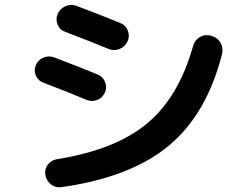

<svg xmlns="http://www.w3.org/2000/svg" viewBox="-20 -764 1040 800"><path d="M859.4 -615.2Q885.7 -608.4 898.4 -586.4Q911.1 -564.5 905.3 -539.1Q841.8 -289.1 683.6 -157.2Q525.4 -25.4 237.3 15.6Q211.9 19.5 192.9 4.9Q173.8 -9.8 168.9 -35.2Q165 -59.6 179.2 -78.1Q193.4 -96.7 216.8 -100.6Q460.9 -139.6 592.8 -249.5Q724.6 -359.4 784.2 -571.3Q791 -596.7 812.5 -609.4Q834 -622.1 859.4 -615.2ZM162.1 -418.9Q139.6 -426.8 129.9 -448.2Q120.1 -469.7 128.9 -491.7Q137.7 -513.7 159.7 -523.4Q181.6 -533.2 204.1 -525.4Q302.7 -488.3 385.7 -454.1Q408.2 -445.3 417.5 -422.9Q426.8 -400.4 417 -378.4Q407.2 -356.4 385.3 -347.7Q363.3 -338.9 340.8 -347.7Q257.8 -382.8 162.1 -418.9ZM433.6 -559.6Q368.2 -586.9 252.9 -630.9Q229.5 -638.7 220.2 -661.1Q210.9 -683.6 220.2 -705.6Q229.5 -727.5 252 -737.8Q274.4 -748 296.9 -740.2Q390.6 -705.1 481.4 -668Q503.9 -659.2 512.7 -636.2Q521.5 -613.3 511.2 -591.3Q501 -569.3 478.5 -560.1Q456.1 -550.8 433.6 -559.6Z"/></svg>

Font: Rounded-X Mgen+ 2m bold
Style: Bold
Weight: 700
Designer: [Source Han Sans]
Ryoko NISHIZUKA  (kana & ideographs); Paul D. Hunt (Latin, Greek & Cyrillic); Wenlong ZHANG  (bopomofo
Version: Version 1.059.20150602